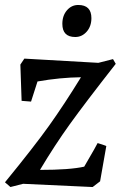

<svg xmlns="http://www.w3.org/2000/svg" viewBox="-27 -740 486 773"><path d="M401 -152 376 -10 346 13 66 0 15 13 -7 -6Q110 -149 171 -234.5Q232 -320 299 -429Q215 -428 124 -412L98 -331L60 -334L55 -480L71 -504L369 -487L428 -502L439 -483Q316 -326 254.5 -240.5Q193 -155 134 -56Q254 -56 312 -69Q365 -160 366 -164Q367 -164 383.5 -158.5Q400 -153 401 -152ZM288 -720Q341 -720 341 -667Q341 -634 322 -612.5Q303 -591 276 -591Q224 -591 224 -644Q224 -677 242.5 -698.5Q261 -720 288 -720Z"/></svg>

Font: Andada
Style: Italic
Weight: 400
Italic angle: -8.29999°
Designer: Carolina Giovagnoli
Foundry: Carolina Giovagnoli
Version: Version 1.003